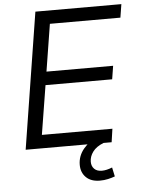

<svg xmlns="http://www.w3.org/2000/svg" viewBox="-60 -751 725 990"><g transform="rotate(-5 303.0 -256.5)"><path d="M49 0 161 -705H606L595 -636H230L191 -392H536L525 -323H180L139 -69H504L494 0ZM417 192Q371 192 345.5 167Q320 142 320 102Q320 56 350.5 19.5Q381 -17 427 -36L452 0Q414 15 396 39.5Q378 64 378 91Q378 114 392 128Q406 142 431 142Q455 142 485 130L495 177Q479 183 459 187.5Q439 192 417 192Z"/></g></svg>

Font: Nunito Sans
Style: Italic
Weight: 400
Italic angle: -9°
Designer: Vernon Adams
Foundry: Vernon Adams
Version: Version 3.006; ttfautohint (v1.8.3)